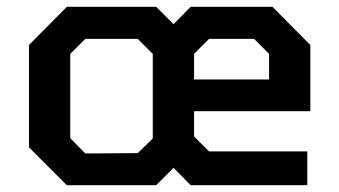

<svg xmlns="http://www.w3.org/2000/svg" viewBox="-20 -543 995 563"><path d="M176 0 65 -111V-411L176 -523H438L489 -472L539 -523H779L890 -411V-217H549V-143L593 -99H881V0H539L489 -51L438 0ZM230 -93 384 -94 428 -137V-220V-385L384 -429H230L186 -385V-138ZM549 -310H769V-385L725 -429H593L549 -385Z"/></svg>

Font: Tomorrow Medium
Style: Regular
Weight: 500
Designer: Tony de Marco, Monica Rizzolli
Foundry: Just in Type
Version: Version 2.002